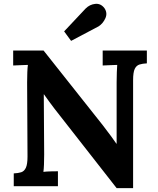

<svg xmlns="http://www.w3.org/2000/svg" viewBox="-20 -961 813 991"><path d="M582 10 262 -399Q249 -416 235 -435Q221 -454 207 -474H206L208 -164Q208 -137 207 -112Q206 -87 204 -74Q220 -76 244.5 -76.5Q269 -77 279 -77V0H51V-66Q74 -67 89.5 -72Q105 -77 113.5 -95Q122 -113 122 -153L120 -536Q120 -563 121 -588Q122 -613 124 -626Q108 -625 83.5 -624.5Q59 -624 48 -623V-700H205L511 -314Q536 -282 552.5 -259Q569 -236 581 -219H582V-536Q582 -563 583 -588Q584 -613 585 -626Q569 -625 545 -624.5Q521 -624 510 -623V-700H738V-634Q716 -633 700 -628Q684 -623 675.5 -605.5Q667 -588 667 -547V10ZM347 -750 311 -799 422 -917Q443 -938 471.5 -941Q500 -944 519 -919Q536 -894 524 -867Q512 -840 489 -825Z"/></svg>

Font: Lora
Style: Bold
Weight: 700
Designer: Olga Karpushina, Alexei Vanyashin (Cyrillic)
Foundry: Cyreal
Version: Version 3.006; ttfautohint (v1.8.4.7-5d5b);gftools[0.9.30]